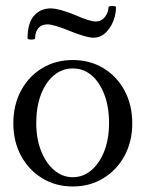

<svg xmlns="http://www.w3.org/2000/svg" viewBox="-20 -632 502 662"><path d="M231 11Q172 11 125.5 -17.5Q79 -46 52.5 -95Q26 -144 26 -207Q26 -270 52.5 -319.5Q79 -369 125.5 -397Q172 -425 231 -425Q290 -425 336.5 -397Q383 -369 409.5 -319.5Q436 -270 436 -207Q436 -144 409.5 -95Q383 -46 336.5 -17.5Q290 11 231 11ZM231 -21Q267 -21 295.5 -45.5Q324 -70 340 -112Q356 -154 356 -208Q356 -263 340 -305.5Q324 -348 296 -372Q268 -396 231 -396Q194 -396 165.5 -372Q137 -348 121 -305.5Q105 -263 105 -208Q105 -154 121.5 -112Q138 -70 166.5 -45.5Q195 -21 231 -21ZM301 -502Q279 -502 221 -525Q192 -537 173 -542.5Q154 -548 144 -548Q123 -548 112 -534.5Q101 -521 101 -500Q101 -497 94.5 -496Q88 -495 81.5 -496Q75 -497 75 -500Q75 -552 97 -577.5Q119 -603 155 -603Q169 -603 189.5 -597.5Q210 -592 237 -581Q264 -569 282 -563.5Q300 -558 310 -558Q330 -558 342 -574Q354 -590 354 -606Q354 -610 360.5 -611Q367 -612 373.5 -611Q380 -610 380 -607Q380 -583 370.5 -559Q361 -535 343.5 -518.5Q326 -502 301 -502Z"/></svg>

Font: Junicode VF
Style: Regular
Weight: 400
Designer: Peter S. Baker
Version: Version 2.213